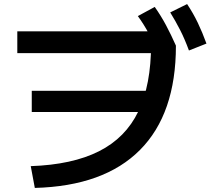

<svg xmlns="http://www.w3.org/2000/svg" viewBox="-20 -875 1040 943"><path d="M131 -59Q335 -66 466 -132Q597 -198 659.5 -328Q722 -458 722 -658L781 -614H65V-721H805L844 -650Q844 -316 667.5 -138.5Q491 39 151 48ZM136 -325V-429H756V-325ZM757 -612Q733 -668 710 -711.5Q687 -755 657 -796L740 -841Q771 -797 795.5 -751Q820 -705 844 -651ZM908 -627Q887 -684 864.5 -728Q842 -772 816 -814L899 -855Q929 -810 951.5 -763Q974 -716 994 -661Z"/></svg>

Font: M PLUS 2 SemiBold
Style: Regular
Weight: 600
Designer: Coji Morishita
Foundry: UNDERFOREST DESIGN
Version: Version 1.001